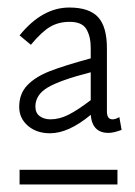

<svg xmlns="http://www.w3.org/2000/svg" viewBox="-20 -710 358 510"><path d="M221 -555V-583Q221 -613 209.5 -632.5Q198 -652 165 -652Q136 -652 113.5 -639Q91 -626 62 -591L32 -616Q92 -690 164 -690Q217 -690 240.5 -664.5Q264 -639 264 -582V-414Q264 -393 279 -393Q287 -393 297 -399L303 -365Q282 -357 268 -357Q225 -357 221 -405Q162 -356 113 -356Q77 -356 54 -376Q31 -396 31 -426Q31 -461 52.5 -483.5Q74 -506 112.5 -521Q151 -536 221 -555ZM114 -393Q138 -393 162.5 -405.5Q187 -418 221 -444V-518Q139 -497 106.5 -477.5Q74 -458 74 -427Q74 -410 85.5 -401.5Q97 -393 114 -393ZM32 -259H292V-220H32Z"/></svg>

Font: Martel Sans ExtraLight
Style: Regular
Weight: 275
Designer: Dan Reynolds and Mathieu Réguer
Foundry: Dan Reynolds and Mathieu Réguer
Version: Version 1.002; ttfautohint (v1.1) -l 5 -r 5 -G 72 -x 0 -D la